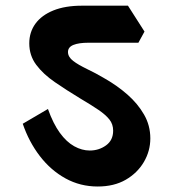

<svg xmlns="http://www.w3.org/2000/svg" viewBox="-20 -638 625 692"><path d="M332 34.2Q269.2 34.2 216.1 5Q163 -24.2 123.6 -75.5Q84.2 -126.8 62 -192L152.8 -245.2Q171.8 -192 195.8 -159.1Q219.8 -126.2 247.5 -110.9Q275.2 -95.5 303.5 -95.5Q336.5 -95.5 362.1 -114Q387.8 -132.5 387.8 -167Q387.8 -190.2 374.5 -207.1Q361.2 -224 335.2 -241.8Q309.2 -259.5 270.2 -282.5Q219.5 -313.2 177.5 -342.1Q135.5 -371 110.5 -404.5Q85.5 -438 85.5 -481.8Q85.5 -522.2 107.8 -552.8Q130 -583.2 172.5 -600.4Q215 -617.5 275.2 -617.5H441.2L500.8 -524.2L478.8 -484H299Q264.2 -484 244.6 -476.1Q225 -468.2 225 -450.5Q225 -432.8 244 -418.2Q263 -403.8 293.9 -389.1Q324.8 -374.5 358.5 -354.5Q402.8 -329.2 439.6 -296.9Q476.5 -264.5 499.1 -225.2Q521.8 -186 521.8 -139.2Q521.8 -93.8 498.5 -54.1Q475.2 -14.5 433.1 9.9Q391 34.2 332 34.2Z"/></svg>

Font: Eczar
Style: Regular
Weight: 400
Designer: Vaibhav Singh
Foundry: Rosetta Type Foundry
Version: Version 2.000